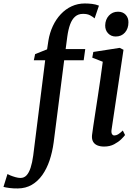

<svg xmlns="http://www.w3.org/2000/svg" viewBox="-138 -835 788 1107"><path d="M141 -600.5Q148.5 -646 166.8 -685Q185 -724 212.5 -753.2Q240 -782.5 275.2 -798.8Q310.5 -815 351 -815Q372 -815 393 -812.5Q414 -810 432.5 -802.5L407.5 -729Q398.5 -737.5 381.8 -746.5Q365 -755.5 340 -755Q313 -755 295 -739.2Q277 -723.5 266.2 -694Q255.5 -664.5 250 -624L240.5 -552H353.5L344.5 -487.5H232L171.5 -14.5Q164 41.5 147.8 89.8Q131.5 138 106 174Q80.5 210 45.5 230.5Q10.5 251 -35 251.5Q-59.5 252 -82.8 249Q-106 246 -118 242.5L-95 168.5Q-91.5 171 -78 176.5Q-64.5 182 -48.5 186.5Q-32.5 191 -20.5 191Q1 191 15 176Q29 161 38.5 132Q48 103 53.5 62L122.5 -487.5H57L64.5 -523L133.5 -550.5ZM462.5 10Q439.5 10 423 3Q406.5 -4 398.5 -18.5Q390.5 -33 392.5 -55.5Q394.5 -74.5 399.8 -107.8Q405 -141 411.5 -184.8Q418 -228.5 425.8 -278Q433.5 -327.5 440.8 -378.8Q448 -430 454.5 -479L394 -502.5L400 -535.5L552 -559L574 -548L505.5 -89Q502.5 -71 507.5 -62.5Q512.5 -54 521 -54Q531.5 -54 542.5 -60.2Q553.5 -66.5 570 -82.5L583 -56.5Q577 -48 561 -32.2Q545 -16.5 520 -3.2Q495 10 462.5 10ZM529 -624.5Q502.5 -624.5 485.2 -642.8Q468 -661 468.5 -689Q469.5 -723 490 -745.2Q510.5 -767.5 542.5 -767.5Q570.5 -767.5 586.8 -749.8Q603 -732 602.5 -706Q602.5 -670.5 582.5 -647.5Q562.5 -624.5 529 -624.5Z"/></svg>

Font: Merriweather 36pt Medium
Style: Italic
Weight: 500
Italic angle: -7.8°
Version: Version 2.101